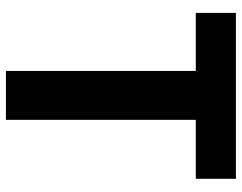

<svg xmlns="http://www.w3.org/2000/svg" viewBox="-102 -694 797 632"><g transform="rotate(90 296.0 -378.5)"><path d="M214 0V-625H23V-757H569V-625H375V0Z"/></g></svg>

Font: Menbere
Style: Regular
Weight: 400
Designer: Aleme Tadesse
Foundry: Sorkin Type Co
Version: Version 1.000